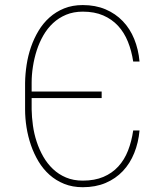

<svg xmlns="http://www.w3.org/2000/svg" viewBox="-20 -741 640 770"><path d="M539.6 -217.8Q535.2 -168.9 518.3 -127.2Q501.5 -85.4 472.7 -54.9Q443.8 -24.4 403.6 -7.3Q363.3 9.8 312 9.8Q270.5 9.8 237.3 -3.7Q204.1 -17.1 178.5 -40Q152.8 -63 134.5 -93.5Q116.2 -124 104.2 -158.7Q92.3 -193.4 86.4 -230.2Q80.6 -267.1 80.6 -302.2V-408.7Q81.1 -443.8 86.7 -480.7Q92.3 -517.6 104.2 -552.2Q116.2 -586.9 134.5 -617.4Q152.8 -647.9 178.5 -670.9Q204.1 -693.8 237.3 -707.3Q270.5 -720.7 312 -720.7Q362.8 -720.7 403.1 -703.6Q443.4 -686.5 472.4 -656.2Q501.5 -626 518.3 -584.5Q535.2 -543 539.6 -494.1H514.2Q507.8 -537.1 492.9 -574Q478 -610.8 453.4 -637.5Q428.7 -664.1 393.8 -679.2Q358.9 -694.3 312 -694.3Q274.9 -694.3 245.1 -681.9Q215.3 -669.4 192.6 -648.2Q169.9 -627 153.8 -598.9Q137.7 -570.8 127.4 -539.1Q117.2 -507.3 112.1 -474.1Q106.9 -440.9 106.9 -409.7V-374H387.7V-347.7H106.9V-302.2Q107.4 -271 112.1 -237.5Q116.7 -204.1 127.2 -172.4Q137.7 -140.6 153.8 -112.5Q169.9 -84.5 192.6 -63Q215.3 -41.5 244.9 -29.1Q274.4 -16.6 312 -16.6Q359.4 -16.6 394.5 -31.5Q429.7 -46.4 454.3 -73.2Q479 -100.1 493.4 -137Q507.8 -173.8 514.2 -217.8Z"/></svg>

Font: Roboto Mono Thin
Style: Regular
Weight: 250
Designer: Google
Version: Version 2.000985; 2015; ttfautohint (v1.3)